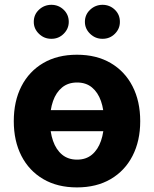

<svg xmlns="http://www.w3.org/2000/svg" viewBox="-20 -785 654 815"><path d="M483.4 -317.4V-228.1H130.3V-317.4ZM306.6 10.5Q223.8 10.5 163.6 -24.8Q103.4 -60.1 70.9 -123.4Q38.5 -186.7 38.5 -270.7Q38.5 -355.3 70.9 -418.7Q103.4 -482.1 163.6 -517.4Q223.8 -552.7 306.6 -552.7Q389.6 -552.7 449.9 -517.4Q510.1 -482.1 542.6 -418.7Q575.2 -355.3 575.2 -270.7Q575.2 -186.7 542.6 -123.4Q510.1 -60.1 449.9 -24.8Q389.6 10.5 306.6 10.5ZM307.2 -107.4Q345.1 -107.4 370.4 -128.6Q395.7 -149.8 408.6 -187Q421.5 -224.1 421.5 -271.3Q421.5 -319.1 408.6 -356Q395.7 -392.8 370.4 -413.8Q345.1 -434.8 307.2 -434.8Q269.2 -434.8 243.6 -413.8Q218 -392.8 205.1 -356Q192.2 -319.1 192.2 -271.3Q192.2 -224.1 205.1 -187Q218 -149.8 243.6 -128.6Q269.2 -107.4 307.2 -107.4ZM198.2 -620.3Q167.3 -620.1 145.3 -641.6Q123.2 -663 123.4 -692.2Q123.2 -722.8 145.3 -743.6Q167.3 -764.4 198.2 -764.6Q228.8 -764.4 250.3 -743.6Q271.9 -722.8 271.9 -692.2Q271.9 -663 250.3 -641.6Q228.8 -620.1 198.2 -620.3ZM415.2 -620.3Q384.6 -620.1 362.5 -641.6Q340.4 -663 340.4 -692.2Q340.4 -722.8 362.5 -743.6Q384.6 -764.4 415.2 -764.6Q446.1 -764.4 467.6 -743.6Q489.1 -722.8 488.9 -692.2Q489.1 -663 467.6 -641.6Q446.1 -620.1 415.2 -620.3Z"/></svg>

Font: Inter V
Style: 
Weight: 400
Designer: Rasmus Andersson
Foundry: rsms
Version: Version 4.000;git-a3f224843